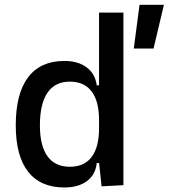

<svg xmlns="http://www.w3.org/2000/svg" viewBox="-20 -786 716 815"><path d="M547.9 -580.1 572.3 -765.6H675.8L631.8 -580.1ZM253.4 9.8Q151.9 9.8 99.4 -57.1Q46.9 -124 46.9 -253.9Q46.9 -388.7 99.4 -458Q151.9 -527.3 253.4 -527.3Q311.5 -527.3 347.9 -500Q384.3 -472.7 390.6 -423.8H430.7L400.4 -276.4Q400.4 -356.4 368.9 -397.9Q337.4 -439.5 276.4 -439.5Q213.9 -439.5 181.6 -392.6Q149.4 -345.7 149.4 -253.9Q149.4 -167 181.6 -122.6Q213.9 -78.1 276.4 -78.1Q337.4 -78.1 368.9 -119.6Q400.4 -161.1 400.4 -241.2L435.5 -93.8H390.6Q385.7 -44.9 349.4 -17.6Q313 9.8 253.4 9.8ZM411.1 4.9 400.4 -96.7V-732.4H503.9V0Z"/></svg>

Font: Cascadia Mono
Style: Regular
Weight: 400
Monospace: yes
Designer: Aaron Bell
Foundry: Saja Typeworks
Version: Version 2102.003